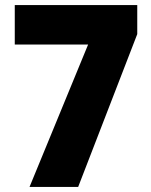

<svg xmlns="http://www.w3.org/2000/svg" viewBox="-20 -734 593 754"><path d="M96 0 326 -559H38V-714H519V-600L287 0Z"/></svg>

Font: Noto Sans Gujarati SemiCondensed Black
Style: Regular
Weight: 900
Width: 4
Designer: Jelle Bosma - Monotype Design Team, Universal Thirst
Foundry: Monotype Imaging Inc.
Version: Version 2.106; ttfautohint (v1.8.4.7-5d5b)